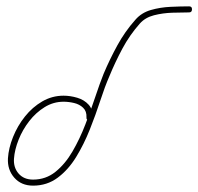

<svg xmlns="http://www.w3.org/2000/svg" viewBox="-20 -570 624 604"><path d="M252 -201Q253 -220 241.5 -231Q230 -242 213 -246Q196 -250 180 -250Q148 -250 120.5 -233Q93 -216 72 -189Q51 -162 38.5 -130.5Q26 -99 24 -71Q22 -43 38.5 -24Q55 -5 84 -5Q124 -5 154.5 -29.5Q185 -54 208 -93.5Q231 -133 248.5 -178.5Q266 -224 280 -266Q294 -308 306 -338Q325 -383 349 -427Q373 -471 406 -508Q425 -530 454.5 -538.5Q484 -547 516.5 -548.5Q549 -550 575 -550Q584 -550 584 -541Q584 -531 575 -531Q552 -531 522 -530Q492 -529 464.5 -522Q437 -515 420 -496Q388 -460 365 -417Q342 -374 324 -330Q310 -298 295.5 -253.5Q281 -209 262.5 -162.5Q244 -116 219.5 -76Q195 -36 161.5 -11Q128 14 84 14Q47 14 25 -11Q3 -36 5 -72Q7 -104 21 -139Q35 -174 58.5 -203.5Q82 -233 113 -251Q144 -269 180 -269Q201 -269 223 -262.5Q245 -256 259 -240.5Q273 -225 271 -200Q270 -190 261 -191Q251 -192 252 -201Z"/></svg>

Font: FRB American Cursive Guidelines Extralight
Style: Italic
Weight: 200
Italic angle: -25°
Version: Version 2.0;Modular Font Editor K font №1